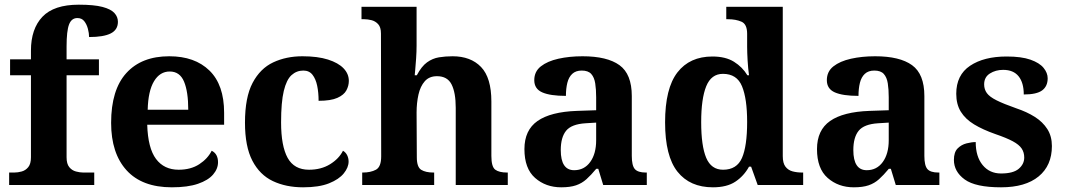

<svg xmlns="http://www.w3.org/2000/svg" viewBox="-20 -789 4547 819"><path d="M19 0V-53H41Q56 -53 72.5 -57.5Q89 -62 100.5 -76Q112 -90 112 -118V-468H23V-536H112V-573Q112 -666 161 -717.5Q210 -769 316 -769Q381 -769 417 -759.5Q453 -750 468 -733.5Q483 -717 483 -696Q483 -662 452.5 -646.5Q422 -631 360 -631Q360 -647 355 -666Q350 -685 339.5 -698.5Q329 -712 310 -712Q285 -712 274.5 -684.5Q264 -657 264 -591V-536H402V-468H264V-118Q264 -90 275.5 -76Q287 -62 304 -57.5Q321 -53 335 -53H382V0Z M713 10Q586 10 520 -62.5Q454 -135 454 -265Q454 -406 519 -477.5Q584 -549 702 -549Q811 -549 873.5 -488Q936 -427 936 -308V-257H608Q611 -157 645.5 -111Q680 -65 742 -65Q794 -65 830 -88.5Q866 -112 883 -146Q897 -139 903.5 -126.5Q910 -114 910 -97Q910 -69 889 -44.5Q868 -20 824.5 -5Q781 10 713 10ZM783 -321Q783 -398 765 -441Q747 -484 704 -484Q662 -484 637 -442.5Q612 -401 610 -321Z M1273 10Q1200 10 1144 -16.5Q1088 -43 1056.5 -103.5Q1025 -164 1025 -266Q1025 -374 1057.5 -435.5Q1090 -497 1145.5 -523Q1201 -549 1270 -549Q1335 -549 1379 -535Q1423 -521 1445.5 -497.5Q1468 -474 1468 -444Q1468 -423 1457.5 -403.5Q1447 -384 1419 -371.5Q1391 -359 1339 -359Q1339 -394 1333 -423Q1327 -452 1313 -470Q1299 -488 1274 -488Q1245 -488 1223.5 -468.5Q1202 -449 1190.5 -401Q1179 -353 1179 -267Q1179 -166 1207 -115.5Q1235 -65 1298 -65Q1350 -65 1388 -88.5Q1426 -112 1443 -146Q1455 -139 1461 -126.5Q1467 -114 1467 -100Q1467 -75 1446.5 -49.5Q1426 -24 1383.5 -7Q1341 10 1273 10Z M1525 0V-53H1527Q1561 -53 1583.5 -65Q1606 -77 1606 -122L1605 -646Q1605 -672.9 1593 -686Q1581 -699 1564.5 -703Q1548 -707 1534 -707H1522V-760H1757V-595Q1757 -569 1755 -539.6Q1753 -510.2 1751 -489.1Q1749 -468 1749 -468H1758Q1778 -506 1801.5 -523Q1825 -540 1852.5 -544.5Q1880 -549 1910.6 -549Q1988 -549 2032 -503.2Q2076 -457.4 2076 -356V-123.8Q2076 -77.6 2092.5 -65.3Q2109 -53 2143 -53H2146V0H1924V-329Q1924 -394 1906.2 -429Q1888.4 -464 1844 -464Q1811 -464 1792 -442.5Q1773 -421 1765 -385.5Q1757 -350 1757 -309L1758 -118Q1758 -76 1777 -64.5Q1796 -53 1829 -53H1832V0Z M2374 10Q2308 10 2262.5 -30Q2217 -70 2217 -153Q2217 -234 2273 -273Q2329 -312 2441 -316L2523 -318.8V-374Q2523 -407.6 2519 -433.3Q2515 -459 2502 -473.5Q2489 -488 2461.5 -488Q2436 -488 2421 -474Q2406 -460 2400 -435.5Q2394 -411 2394 -380Q2327 -380 2293 -395Q2259 -410 2259 -447Q2259 -483.8 2287 -505.9Q2315 -528 2361.9 -538.5Q2408.8 -549 2464.8 -549Q2570 -549 2622.5 -511Q2675 -473 2675 -379.3V-124Q2675 -82.6 2688 -67.8Q2701 -53 2735 -53H2739V0H2553L2532 -69H2523.4Q2501 -42 2481.5 -24.5Q2462 -7 2437 1.5Q2412 10 2374 10ZM2429.2 -63Q2472.2 -63 2497.6 -98Q2523 -133 2523 -191V-266L2477.8 -263.2Q2417.9 -259.5 2394.9 -231.4Q2372 -203.3 2372 -148.8Q2372 -63 2429.2 -63Z M3021 10Q2923 10 2870 -56.5Q2817 -123 2817 -267Q2817 -412 2869.5 -480Q2922 -548 3019 -548Q3075 -548 3111 -525.5Q3147 -503 3168 -468H3175Q3171 -496.5 3169 -531.2Q3167 -566 3167 -590V-645Q3167 -686 3142.8 -696.5Q3118.5 -707 3085.9 -707H3078V-760H3319V-123Q3319 -93 3330.5 -78Q3342 -63 3360.8 -58Q3379.6 -53 3402 -53H3406V0H3212L3184 -78H3175Q3153 -38 3116.7 -14Q3080.5 10 3021 10ZM3064.3 -65Q3123 -65 3145 -115.3Q3167 -165.6 3167 -269Q3167 -368.2 3145.1 -421.1Q3123.3 -474 3063.7 -474Q3014 -474 2992.5 -421.1Q2971 -368.1 2971 -268Q2971 -166.5 2992.4 -115.8Q3013.9 -65 3064.3 -65Z M3622 10Q3556 10 3510.5 -30Q3465 -70 3465 -153Q3465 -234 3521 -273Q3577 -312 3689 -316L3771 -318.8V-374Q3771 -407.6 3767 -433.3Q3763 -459 3750 -473.5Q3737 -488 3709.5 -488Q3684 -488 3669 -474Q3654 -460 3648 -435.5Q3642 -411 3642 -380Q3575 -380 3541 -395Q3507 -410 3507 -447Q3507 -483.8 3535 -505.9Q3563 -528 3609.9 -538.5Q3656.8 -549 3712.8 -549Q3818 -549 3870.5 -511Q3923 -473 3923 -379.3V-124Q3923 -82.6 3936 -67.8Q3949 -53 3983 -53H3987V0H3801L3780 -69H3771.4Q3749 -42 3729.5 -24.5Q3710 -7 3685 1.5Q3660 10 3622 10ZM3677.2 -63Q3720.2 -63 3745.6 -98Q3771 -133 3771 -191V-266L3725.8 -263.2Q3665.9 -259.5 3642.9 -231.4Q3620 -203.3 3620 -148.8Q3620 -63 3677.2 -63Z M4250 10Q4141 10 4095 -23.5Q4049 -57 4049 -107Q4049 -140 4065 -156Q4081 -172 4103 -177.5Q4125 -183 4142 -183Q4142 -121 4171.5 -85Q4201 -49 4250 -49Q4302 -49 4325.5 -69Q4349 -89 4349 -117Q4349 -139 4338 -155.5Q4327 -172 4300 -186.5Q4273 -201 4226 -217Q4172 -236 4135 -258.5Q4098 -281 4078.5 -312.5Q4059 -344 4059 -389Q4059 -469 4118 -508.5Q4177 -548 4274 -548Q4337 -548 4375.5 -534.5Q4414 -521 4431.5 -499.5Q4449 -478 4449 -455Q4449 -421 4425.5 -403.5Q4402 -386 4347 -386Q4347 -436 4325 -463.5Q4303 -491 4259 -491Q4227 -491 4202.5 -475.5Q4178 -460 4178 -429Q4178 -408 4189.5 -392Q4201 -376 4231 -361Q4261 -346 4315 -327Q4360 -312 4394 -290.5Q4428 -269 4447.5 -238.5Q4467 -208 4467 -166Q4467 -83 4410.5 -36.5Q4354 10 4250 10Z"/></svg>

Font: Noto Naskh Arabic UI
Style: Regular
Weight: 400
Designer: Monotype Design Team, David Williams, Mohamad Dakak and Nizar Qandah
Foundry: Monotype Imaging Inc.
Version: Version 2.014